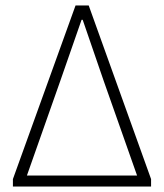

<svg xmlns="http://www.w3.org/2000/svg" viewBox="-20 -679 597 699"><path d="M27 0V-27L255 -659H303L530 -27V0ZM78 -40H479L357 -386L281 -607H277L200 -386Z"/></svg>

Font: Toshiba Sans Light
Style: Regular
Weight: 300
Designer: Paul D. Hunt
Foundry: Toshiba Corporation
Version: Version 2.020;PS 2.0;hotconv 1.0.86;makeotf.lib2.5.63406